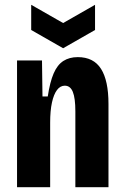

<svg xmlns="http://www.w3.org/2000/svg" viewBox="-20 -780 519 800"><path d="M51 0V-338V-528H155L157 -378H179Q188 -438 203.5 -474Q219 -510 244 -526Q269 -542 304 -542Q370 -542 401 -493Q432 -444 432 -347V0H294V-316Q294 -371 283.5 -397Q273 -423 250 -423Q231 -423 217.5 -405Q204 -387 196.5 -353Q189 -319 189 -269V0ZM110 -760 243 -684 376 -760V-655L243 -579L110 -655Z"/></svg>

Font: Bricolage Grotesque Condensed
Style: Bold
Weight: 700
Width: 3
Designer: Mathieu Triay
Foundry: Atelier Triay
Version: Version 1.001;gftools[0.9.33.dev8+g029e19f]